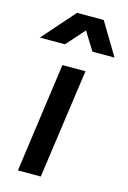

<svg xmlns="http://www.w3.org/2000/svg" viewBox="-169 -859 612 917"><g transform="rotate(15 137.5 -400.0)"><path d="M16 0 91 -541H205L129 0ZM-47 -640 94 -800H226L322 -640H213L157 -730L77 -640Z"/></g></svg>

Font: Plus Jakarta Sans SemiBold
Style: Italic
Weight: 600
Italic angle: -8°
Designer: Gumpita Rahayu
Foundry: Tokotype
Version: Version 2.071; ttfautohint (v1.8.4.7-5d5b);gftools[0.9.29]